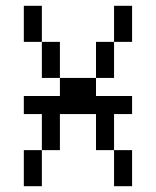

<svg xmlns="http://www.w3.org/2000/svg" viewBox="-20 -645 540 665"><path d="M437.5 -250V-312.5H312.5V-375H187.5V-312.5H62.5V-250H125Q125 -250 125 -125H62.5Q62.5 -125 62.5 0H125Q125 0 125 -125H187.5Q187.5 -125 187.5 -250H312.5Q312.5 -250 312.5 -125H375Q375 -125 375 0H437.5Q437.5 0 437.5 -125H375Q375 -125 375 -250ZM187.5 -375Q187.5 -375 187.5 -500H125Q125 -500 125 -375ZM312.5 -375H375Q375 -375 375 -500H312.5Q312.5 -500 312.5 -375ZM125 -500Q125 -500 125 -625H62.5Q62.5 -625 62.5 -500ZM375 -500H437.5Q437.5 -500 437.5 -625H375Q375 -625 375 -500Z"/></svg>

Font: Unifont
Style: Regular
Weight: 500
Version: Version 15.1.04